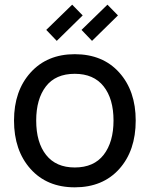

<svg xmlns="http://www.w3.org/2000/svg" viewBox="-20 -787 641 822"><path d="M223 -612 178 -659 289 -767 334 -721ZM374 -612 329 -659 440 -767 485 -721ZM300 15Q181 15 110.5 -64Q40 -143 40 -271Q40 -398 111 -476.5Q182 -555 300 -555Q420 -555 490.5 -476.5Q561 -398 561 -271Q561 -142 490.5 -63.5Q420 15 300 15ZM300 -70Q382 -70 424 -124.5Q466 -179 466 -271Q466 -364 423.5 -417.5Q381 -471 300 -471Q218 -471 176.5 -417Q135 -363 135 -271Q135 -177 177.5 -123.5Q220 -70 300 -70Z"/></svg>

Font: Manrope Medium
Style: Medium
Weight: 500
Designer: Mikhail Sharanda
Foundry: Mikhail Sharanda
Version: Version 4.000;hotconv 1.0.109;makeotfexe 2.5.65596